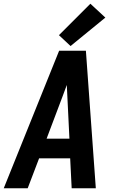

<svg xmlns="http://www.w3.org/2000/svg" viewBox="-34 -1006 630 1026"><path d="M-14 0H114L175 -160H341L349 0H478L425 -735H282ZM215 -265 300 -490Q306 -506 311.5 -521Q317 -536 323 -552Q324 -536 324.5 -521Q325 -506 326 -490L337 -265ZM343 -760 529 -912 449 -986 281 -818Z"/></svg>

Font: Iosevka Sparkle Oblique
Style: Bold
Weight: 700
Italic angle: -9°
Designer: Belleve Invis
Foundry: Belleve Invis
Version: Version 4.5.0; ttfautohint (v1.8.3)